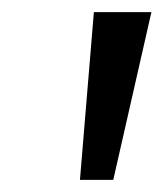

<svg xmlns="http://www.w3.org/2000/svg" viewBox="-20 -725 270 317"><path d="M112 -428 135 -705H230L167 -428Z"/></svg>

Font: Mulish
Style: Italic
Weight: 400
Italic angle: -9°
Designer: Vernon Adams
Foundry: Vernon Adams
Version: Version 3.603; ttfautohint (v1.8.3)